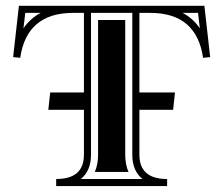

<svg xmlns="http://www.w3.org/2000/svg" viewBox="-20 -629 755 649"><path d="M403.3 -561.5V-106Q403.3 -73.2 414.3 -47.9H300.5Q311.5 -73.2 311.5 -106V-561.5ZM117.4 -585.4H65.4L59.3 -533.2Q82 -566.7 117.4 -585.4ZM427.2 -585.4H287.6V-106Q287.6 -51.5 253.2 -23.9H461.7Q427.2 -51.5 427.2 -106ZM597.4 -585.4Q632.8 -566.7 655.5 -533.2L649.4 -585.4ZM43.9 -609.4H670.9L690.4 -436L666.5 -433.6Q644.3 -585.4 488.3 -585.4H451.2V-316.4H571.5L565.2 -257.8H451.2V-106Q451.2 -23.9 544.9 -23.9V0H169.9V-23.9Q263.7 -23.9 263.7 -106V-257.8H143.3L149.7 -316.4H263.7V-585.4H226.6Q70.6 -585.4 48.3 -433.6L24.4 -436Z"/></svg>

Font: itsadzokeS01
Style: Regular
Weight: 600
Width: 6
Version: Version 0.46